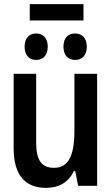

<svg xmlns="http://www.w3.org/2000/svg" viewBox="-20 -899 540 929"><path d="M124 -800H384V-879H124ZM343 -609C377 -609 400 -631 400 -673C400 -715 377 -737 343 -737C310 -737 287 -716 287 -673C287 -631 310 -609 343 -609ZM155 -609C188 -609 211 -631 211 -673C211 -715 188 -737 155 -737C123 -737 99 -716 99 -673C99 -630 123 -609 155 -609ZM202 10C265 10 311 -16 337 -71H344L358 0H450V-542H340V-266C340 -146 311 -87 242 -87C182 -87 155 -122 155 -209V-542H46V-181C46 -51 103 10 202 10Z"/></svg>

Font: Noto Sans Mono ExtraCondensed SemiBold
Style: Regular
Weight: 600
Width: 2
Designer: Monotype Design Team
Foundry: Monotype Imaging Inc.
Version: Version 2.014